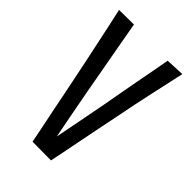

<svg xmlns="http://www.w3.org/2000/svg" viewBox="-213 -797 882 882"><g transform="rotate(45 228.5 -355.5)"><path d="M23 -710 119 -711Q130 -648 141 -586.5Q152 -525 163 -466Q174 -407 184 -349Q192 -306 200 -263.5Q208 -221 216 -179.5Q224 -138 232 -97Q239 -132 247 -173.5Q255 -215 264 -261Q273 -307 282 -355Q290 -399 298 -444Q306 -489 314.5 -533.5Q323 -578 331 -621Q339 -664 346 -703L437 -707Q430 -674 421 -633.5Q412 -593 402 -547.5Q392 -502 382 -454.5Q372 -407 363 -359Q353 -310 343 -261Q333 -212 324 -165.5Q315 -119 306.5 -77Q298 -35 291 0L170 -1Q164 -34 155.5 -74.5Q147 -115 138 -159.5Q129 -204 119.5 -252Q110 -300 100 -348Q90 -398 79.5 -447.5Q69 -497 59 -544Q49 -591 40 -633Q31 -675 23 -710Z"/></g></svg>

Font: Truculenta Medium
Style: Regular
Weight: 500
Version: Version 1.002